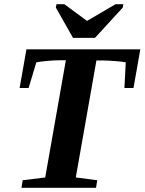

<svg xmlns="http://www.w3.org/2000/svg" viewBox="-20 -888 684 908"><path d="M81.5 0 87.4 -35.6 193.8 -48.8 291.5 -603H261.7Q234.4 -603 200.4 -599.6Q166.5 -596.2 151.9 -593.3L115.2 -471.7H72.8L105 -654.8H643.6L611.3 -471.7H568.4L574.7 -593.3Q561 -596.2 524.7 -599.1Q488.3 -602.1 464.8 -602.1H436L338.4 -48.8L439.9 -35.6L434.1 0ZM563.5 -868.2 560.5 -852.1 429.2 -709H325.2L244.1 -852.1L247.1 -868.2H284.2L391.6 -789.1L526.4 -868.2Z"/></svg>

Font: Tinos
Style: Bold Italic
Weight: 700
Italic angle: -16.333°
Designer: Steve Matteson
Foundry: Monotype Imaging Inc.
Version: Version 1.23